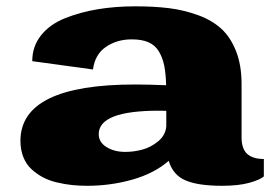

<svg xmlns="http://www.w3.org/2000/svg" viewBox="-20 -580 901 619"><path d="M45.9 -126Q45.9 -307.6 415.5 -307.6Q458.5 -307.6 515.6 -305.2Q514.6 -342.8 509.5 -368.2Q504.4 -393.6 492.4 -413.8Q480.5 -434.1 459 -443.6Q437.5 -453.1 404.8 -453.1Q357.4 -453.1 321.8 -429Q286.1 -404.8 279.8 -356L84 -382.8Q84 -430.7 112.5 -466.3Q141.1 -502 190.2 -521.5Q239.3 -541 295.7 -550.3Q352.1 -559.6 416 -559.6Q478 -559.6 526.1 -553.5Q574.2 -547.4 619.4 -530.8Q664.6 -514.2 694.1 -486.8Q723.6 -459.5 741.2 -414.6Q758.8 -369.6 758.8 -309.6V-137.7Q758.8 -100.1 777.1 -83.7Q795.4 -67.4 830.6 -67.4V-11.2Q818.8 -0.5 783.9 9.3Q749 19 695.8 19Q619.1 19 578.4 1.7Q537.6 -15.6 523.9 -61.5Q477.5 -21 407 -1Q336.4 19 261.2 19Q235.8 19 212.6 16.6Q189.5 14.2 164.1 8.3Q138.7 2.4 118.2 -8.5Q97.7 -19.5 81.1 -34.9Q64.5 -50.3 55.2 -73.7Q45.9 -97.2 45.9 -126ZM298.3 -147.5Q298.3 -121.6 323.2 -106Q348.1 -90.3 384.3 -90.3Q411.6 -90.3 439 -97.7Q466.3 -105 490 -124.5Q513.7 -144 516.1 -172.9V-222.7Q507.3 -223.1 491.7 -223.1Q298.3 -223.1 298.3 -147.5Z"/></svg>

Font: Goblin
Style: Regular
Weight: 400
Designer: Riccardo De Franceschi
Foundry: Sorkin Type Co.
Version: Version 1.001